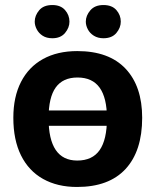

<svg xmlns="http://www.w3.org/2000/svg" viewBox="-20 -723 618 763"><path d="M286 20Q208 20 151 -12Q94 -44 63.5 -105.5Q33 -167 33 -255Q33 -338 63.5 -397.5Q94 -457 151 -488.5Q208 -520 287 -520Q413 -520 479 -450Q545 -380 545 -255Q545 -123 479 -51.5Q413 20 286 20ZM287 -85Q347 -85 376 -126.5Q405 -168 405 -253Q405 -334 376 -374.5Q347 -415 288 -415Q230 -415 201.5 -375.5Q173 -336 173 -253Q173 -169 201.5 -127Q230 -85 287 -85ZM62 -223V-284H517V-223ZM188 -571Q165 -571 149.5 -581Q134 -591 126 -606.5Q118 -622 118 -637Q118 -661 135.5 -682Q153 -703 188 -703Q221 -703 238.5 -683Q256 -663 256 -637Q256 -613 238.5 -592Q221 -571 188 -571ZM391 -571Q369 -571 353 -581Q337 -591 329 -606.5Q321 -622 321 -637Q321 -661 339 -682Q357 -703 391 -703Q425 -703 442.5 -683Q460 -663 460 -637Q460 -613 442.5 -592Q425 -571 391 -571Z"/></svg>

Font: Moderustic SemiBold
Style: Regular
Weight: 600
Designer: Tural Alisoy
Foundry: TAFT Foundry
Version: Version 2.120